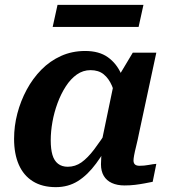

<svg xmlns="http://www.w3.org/2000/svg" viewBox="-20 -759 704 791"><path d="M505 -352 461 -335Q454 -376 441 -406Q428 -436 407 -453Q386 -470 353 -470Q322 -470 296.5 -452Q271 -434 251 -403Q231 -372 217 -334Q203 -296 196 -256.5Q189 -217 189 -181Q189 -145 196 -121Q203 -97 219 -84.5Q235 -72 259 -72Q290 -72 315.5 -90Q341 -108 368 -143.5Q395 -179 428 -231L446 -198Q411 -133 376 -85.5Q341 -38 301 -13Q261 12 210 12Q154 12 115.5 -12Q77 -36 57.5 -80.5Q38 -125 38 -187Q38 -240 51.5 -291.5Q65 -343 90 -389.5Q115 -436 150.5 -472Q186 -508 231.5 -528.5Q277 -549 331 -549Q388 -549 424 -523.5Q460 -498 479.5 -454Q499 -410 505 -352ZM624 -542 554 -216Q547 -181 541 -157Q535 -133 532.5 -119Q530 -105 530 -98Q530 -87 536 -81.5Q542 -76 555 -76Q574 -76 592.5 -79.5Q611 -83 624 -84L609 -10Q594 -7 575.5 -3.5Q557 0 536.5 2.5Q516 5 493 5Q463 5 441 -5Q419 -15 407.5 -34.5Q396 -54 396 -82Q396 -91 397 -109Q398 -127 401 -151L392 -142L449 -416L457 -425L527 -542ZM217 -739H571L551 -648H197Z"/></svg>

Font: Roboto Serif 20pt SemiBold
Style: Italic
Weight: 600
Italic angle: -10°
Version: Version 1.007